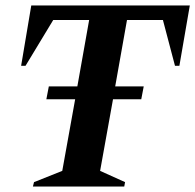

<svg xmlns="http://www.w3.org/2000/svg" viewBox="-20 -680 712 700"><path d="M149 -318 158 -365H262L305 -607H174L73 -440H57L94 -660H672L634 -440H618L574 -607H443L400 -365H504L495 -318H392L345 -57L436 -16L433 0H100L104 -16L207 -57L254 -318Z"/></svg>

Font: Spectral
Style: Bold Italic
Weight: 700
Italic angle: -10°
Designer: Jean-Baptiste Levee
Foundry: Production Type
Version: Version 2.001